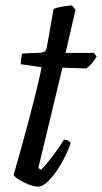

<svg xmlns="http://www.w3.org/2000/svg" viewBox="-20 -698 381 718"><path d="M122.4 0Q108.5 0 87.7 -8Q66.8 -16.1 50.4 -26.5Q34 -37 31 -44Q44.7 -91.9 58.2 -140.1Q71.7 -188.2 83.8 -234Q96 -279.8 106.2 -320.2Q116.4 -360.5 124 -392.8Q131.6 -425 135.6 -446.5L57.6 -458Q57.6 -470.6 59.5 -482.2Q61.4 -493.8 63.2 -497.8L132 -501Q143 -502 148.3 -506.5Q153.6 -511 155.6 -524L180.4 -664.6Q191.2 -669.4 210.9 -672.9Q230.5 -676.4 248.6 -677.6L262.6 -661.6L225.1 -500H331.4L341.2 -487.2Q335.4 -474.9 324.5 -462.1Q313.5 -449.3 302.5 -442L213.5 -445L123.4 -69.8L133.6 -62.8Q143.2 -72.4 159.3 -92Q175.5 -111.6 192.1 -134.9Q208.7 -158.2 219.2 -175.8Q228.5 -175.8 235.3 -171.6Q242 -167.5 244 -163.2Q238 -142.2 224.4 -114.6Q210.8 -87 193 -60.6Q175.3 -34.2 156.6 -17.1Q138 0 122.4 0Z"/></svg>

Font: Texturina Medium
Style: Italic
Weight: 500
Italic angle: -11°
Designer: Guillermo Torres Carreño
Foundry: Omnibus-Type
Version: Version 1.002